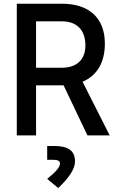

<svg xmlns="http://www.w3.org/2000/svg" viewBox="-20 -713 626 1011"><path d="M68.4 0H169.9V-263.7H306.6C309.6 -263.7 312 -263.7 314.9 -263.7L440.4 0H557.6L414.6 -282.7C490.7 -314.5 532.2 -383.8 532.2 -483.4C532.2 -617.2 450.2 -693.4 306.6 -693.4H68.4ZM169.9 -356.4V-600.6H306.6C384.3 -600.6 429.7 -554.7 429.7 -473.6C429.7 -399.4 384.3 -356.4 306.6 -356.4ZM286.6 277.3C347.2 219.2 375 174.8 375 137.2C375 81.1 340.3 55.7 265.1 55.7H228.5V128.4H260.3C284.7 128.4 295.9 134.3 295.9 147.5C295.9 166.5 274.9 191.9 228.5 229Z"/></svg>

Font: Cascadia Code PL
Style: Regular
Weight: 400
Monospace: yes
Designer: Aaron Bell
Foundry: Saja Typeworks
Version: Version 2404.023